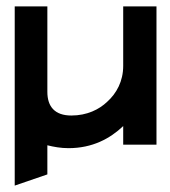

<svg xmlns="http://www.w3.org/2000/svg" viewBox="-20 -452 530 600"><path d="M128 93V2C148 7 170 11 194 11C269 11 324 -19 365 -58V0H469V-432H365V-246C365 -198 344 -160 315 -134C290 -110 252 -91 203 -91C151 -91 128 -119 128 -165V-432H26V128Z"/></svg>

Font: Charger Pro
Style: BlkExt
Weight: 900
Designer: Jasper
Foundry: Cannot Into Space Fonts
Version: Version 1.09